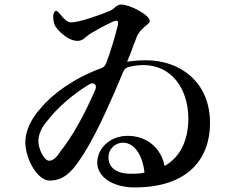

<svg xmlns="http://www.w3.org/2000/svg" viewBox="-20 -787 1040 841"><path d="M223 -739C228 -741 235 -736 244 -724C259 -705 275 -689 292 -689C329 -689 425 -724 463 -740C466 -742 470 -744 474 -747C482 -753 487 -759 497 -764C501 -766 506 -767 512 -767C548 -767 636 -722 636 -695C636 -688 629 -682 615 -671C607 -664 596 -655 585 -638C579 -628 577 -620 573 -610C571 -605 569 -599 566 -593C560 -574 552 -553 541 -527C539 -523 538 -520 537 -516C536 -513 534 -510 533 -506L529 -496C527 -491 521 -488 508 -484C493 -478 476 -472 459 -464C439 -455 431 -475 431 -475C436 -488 443 -495 456 -499C481 -506 508 -512 537 -516C538 -517 540 -517 541 -517C566 -521 593 -523 620 -523C768 -523 900 -429 900 -248C900 -93 805 34 570 34C471 34 406 -14 406 -74C406 -140 465 -192 539 -192C627 -192 685 -135 700 -64C700 -62 701 -61 701 -60C701 -58 702 -55 702 -53C703 -48 694 -45 679 -42L613 -30C644 -35 671 -44 700 -59C700 -59 701 -59 701 -60C763 -95 805 -163 805 -269C804 -397 733 -502 607 -502C587 -502 567 -499 545 -494C531 -491 524 -484 519 -471C472 -357 410 -218 360 -135C307 -48 269 4 197 4C145 4 91 -89 91 -165C91 -212 115 -266 160 -315C207 -373 303 -444 420 -487C433 -491 440 -498 445 -510C466 -565 482 -621 496 -675C497 -682 498 -687 497 -691C493 -701 480 -695 470 -690C443 -678 405 -657 376 -640L355 -624C346 -615 336 -608 319 -608C276 -608 227 -658 219 -679C214 -693 213 -705 213 -716C214 -730 218 -737 223 -739ZM148 -166C150 -129 175 -83 195 -83C210 -83 226 -93 246 -126C293 -183 349 -282 397 -393C407 -416 391 -430 370 -417C298 -373 231 -315 190 -261C162 -230 147 -196 148 -166ZM455 -97C455 -56 487 -26 553 -26C565 -26 577 -26 590 -27C605 -29 613 -31 613 -32C606 -98 573 -162 519 -162C485 -162 455 -135 455 -97Z"/></svg>

Font: 寒蝉锦书宋Pro Soft
Style: Regular
Weight: 700
Designer: 寒蝉锦书宋{Warren} 思源宋体{Ryoko NISHIZUKA 西塚涼子 (kana & ideographs); Frank Grießhammer (Latin, Greek & Cyrillic); Wenlong ZHANG 
Foundry: Adobe & ChillType
Version: Version 2.000;Glyphs 3.1.1 (3135)